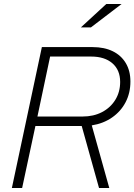

<svg xmlns="http://www.w3.org/2000/svg" viewBox="-20 -934 668 954"><path d="M39 0 188 -700H440Q498 -700 540 -679.5Q582 -659 605 -620.5Q628 -582 628 -529Q628 -472 604 -426Q580 -380 536.5 -350Q493 -320 436 -311L523 0H472L386 -308H156L90 0ZM166 -355H390Q445 -355 487 -377Q529 -399 553 -438Q577 -477 577 -527Q577 -586 538.5 -619.5Q500 -653 433 -653H229ZM382 -798 508 -914H584L432 -798Z"/></svg>

Font: Red Hat Text
Style: Italic
Weight: 300
Italic angle: -12°
Designer: Pentagram, MCKL
Foundry: Pentagram, MCKL
Version: Version 1.023